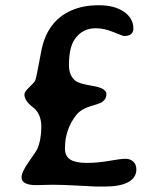

<svg xmlns="http://www.w3.org/2000/svg" viewBox="-20 -701 599 726"><path d="M61.5 -30.8Q61.5 -50.3 89.6 -90.3Q117.7 -130.4 120.6 -136.7Q136.2 -172.4 136.2 -221.9Q136.2 -271.5 104.2 -295.7Q72.3 -319.8 72.3 -343.8Q72.3 -354 91.1 -371.6Q109.9 -389.2 113.5 -397.2Q117.2 -405.3 135.3 -503.9Q156.2 -620.6 250 -661.6Q294.4 -681.2 353.8 -681.2Q413.1 -681.2 448.7 -656.5Q484.4 -631.8 484.4 -592.8Q484.4 -564.9 449.2 -564.9Q444.3 -564.9 409.2 -579.6Q374 -594.2 341.8 -594.2Q291.5 -594.2 262.7 -552.7Q240.7 -521 240.7 -454.6Q240.7 -415.5 265.1 -395.5Q278.3 -384.8 330.3 -376.2Q382.3 -367.7 382.3 -345.2Q382.3 -325.7 364.3 -314Q359.4 -310.5 322.3 -299.3Q285.2 -288.1 267.1 -264.6Q225.6 -210.4 225.6 -140.1Q225.6 -110.4 245.8 -97.7Q266.1 -85 307.6 -85Q349.1 -85 392.8 -92.8Q436.5 -100.6 454.6 -100.6Q472.7 -100.6 484.1 -89.8Q495.6 -79.1 495.6 -60.5Q495.6 -29.3 465.1 -12.5Q434.6 4.4 376.5 4.4H343.8Q335 4.4 276.9 1Q218.8 -2.4 178.7 -2.4L116.7 -1Q61.5 -1 61.5 -30.8Z"/></svg>

Font: Averia Gruesa Libre
Style: Regular
Weight: 400
Italic angle: -1.70001°
Version: Version 1.002